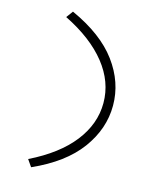

<svg xmlns="http://www.w3.org/2000/svg" viewBox="-128 -780 833 1045"><g transform="rotate(15 288.5 -257.5)"><path d="M150 181 123 142Q280 65 360 -37.5Q440 -140 440 -258Q440 -377 358.5 -479.5Q277 -582 123 -658L151 -696Q326 -617 410 -503Q494 -389 494 -258Q494 -127 409.5 -12Q325 103 150 181Z"/></g></svg>

Font: Lexend Peta ExtraLight
Style: Regular
Weight: 250
Version: Version 1.007